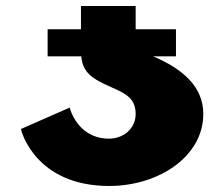

<svg xmlns="http://www.w3.org/2000/svg" viewBox="-20 -618 744 637"><path d="M211.2 -261C223.3 -218 261.8 -158 341 -158C390.5 -158 430.1 -192 430.1 -240C430.1 -311 367.4 -314 300.3 -353C263 -374.9 252.5 -400.7 249.7 -431H138V-521H248.6V-598H430.1V-521H563.8V-431H488.3C584 -390.3 654.5 -331.8 654.5 -240C654.5 -99 507.1 -1 342.1 -1C96.8 -1 49.5 -185 49.5 -190Z"/></svg>

Font: Hussar
Style: BdWide
Weight: 700
Foundry: Cannot Into Space Fonts
Version: Version 2.00